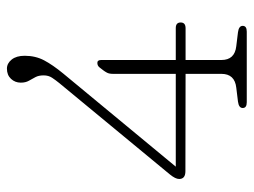

<svg xmlns="http://www.w3.org/2000/svg" viewBox="-111 -639 750 568"><g transform="rotate(-90 264.0 -355.0)"><path d="M329.5 -395.5Q329.5 -407 333 -413.5Q336.5 -420 340 -424.5L348.5 -435.5Q353.5 -442 362 -442Q370.5 -442 370.5 -430.5V-210H465Q481.5 -210 481.5 -195.5Q481.5 -181 464.5 -181H370.5V-75Q370.5 -35.5 411.5 -31L452.5 -26Q471.5 -23.5 471.5 -12Q471.5 0 454.5 0H245.5Q228.5 0 228.5 -12Q228.5 -23.5 247.5 -26L288.5 -31Q329.5 -35.5 329.5 -75V-181L41.5 -181.5Q18.5 -181.5 18.5 -200Q18.5 -211 32 -227.5L302.5 -555Q311 -565.5 318 -576Q325 -586.5 325 -601Q325 -615.5 319.8 -625.2Q314.5 -635 309 -644.8Q303.5 -654.5 303.5 -668.5Q303.5 -685.5 314.8 -697.5Q326 -709.5 345 -709.5Q360.5 -709.5 371.8 -695.5Q383 -681.5 383 -657Q383 -625 369.5 -599.5Q356 -574 330.5 -543L55 -210H329.5Z"/></g></svg>

Font: Fraunces 9pt S100 Thin
Style: Regular
Weight: 100
Version: Version 1.000; ttfautohint (v1.8.3)